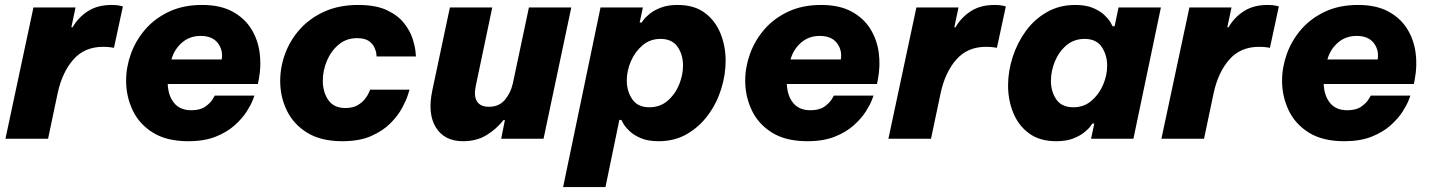

<svg xmlns="http://www.w3.org/2000/svg" viewBox="-20 -560 5771 775"><path d="M2 0 115 -530H285L268 -450H273Q296 -490 335 -515Q374 -540 430 -540Q453 -540 464.5 -537Q476 -534 476 -534L440 -367Q440 -367 427.5 -369Q415 -371 396 -371Q321 -371 276 -319.5Q231 -268 213 -185L174 0Z M740 10Q653 10 597.5 -24.5Q542 -59 515.5 -115Q489 -171 489 -234Q489 -289 508.5 -343Q528 -397 566.5 -441.5Q605 -486 662.5 -513Q720 -540 796 -540Q869 -540 918 -513.5Q967 -487 994 -443.5Q1021 -400 1028 -347.5Q1035 -295 1025 -242L1021 -221H657Q659 -173 683 -144Q707 -115 752 -115Q788 -115 808.5 -129.5Q829 -144 838 -159Q847 -174 847 -174H1007Q1007 -174 1000 -155.5Q993 -137 975.5 -109.5Q958 -82 927.5 -54.5Q897 -27 851 -8.5Q805 10 740 10ZM672 -320H875Q881 -358 859 -386.5Q837 -415 790 -415Q745 -415 714 -387.5Q683 -360 672 -320Z M1362 10Q1276 10 1220.5 -24Q1165 -58 1138 -113.5Q1111 -169 1111 -233Q1111 -289 1131 -343.5Q1151 -398 1191 -442.5Q1231 -487 1290 -513.5Q1349 -540 1426 -540Q1497 -540 1541.5 -519Q1586 -498 1610.5 -467Q1635 -436 1645 -405Q1655 -374 1657 -353Q1659 -332 1659 -332H1500Q1500 -332 1499 -343Q1498 -354 1491 -369Q1484 -384 1468 -395Q1452 -406 1421 -406Q1378 -406 1347 -380Q1316 -354 1299.5 -314.5Q1283 -275 1283 -234Q1283 -189 1305 -156.5Q1327 -124 1374 -124Q1404 -124 1423 -135Q1442 -146 1453.5 -161Q1465 -176 1469.5 -187Q1474 -198 1474 -198H1633Q1633 -198 1626.5 -177Q1620 -156 1603.5 -125Q1587 -94 1556.5 -63Q1526 -32 1478.5 -11Q1431 10 1362 10Z M1849 10Q1774 10 1739.5 -45.5Q1705 -101 1725 -195L1796 -530H1967L1900 -211Q1892 -172 1905.5 -150.5Q1919 -129 1954 -129Q1994 -129 2017.5 -156.5Q2041 -184 2050 -223L2115 -530H2286L2174 0H2003L2018 -75H2012Q1985 -40 1944.5 -15Q1904 10 1849 10Z M2253 195 2404 -530H2575L2562 -469H2570Q2570 -469 2577.5 -479.5Q2585 -490 2602 -504Q2619 -518 2647 -529Q2675 -540 2715 -540Q2782 -540 2824.5 -508.5Q2867 -477 2888 -425.5Q2909 -374 2909 -315Q2909 -258 2891 -200.5Q2873 -143 2838 -95.5Q2803 -48 2753 -19Q2703 10 2639 10Q2596 10 2567.5 -2Q2539 -14 2522 -30Q2505 -46 2497 -59.5Q2489 -73 2488 -76H2480L2424 195ZM2510 -235Q2510 -192 2532 -159.5Q2554 -127 2601 -127Q2644 -127 2674.5 -153Q2705 -179 2721 -218Q2737 -257 2737 -296Q2737 -339 2715 -371Q2693 -403 2646 -403Q2604 -403 2573.5 -377Q2543 -351 2526.5 -312.5Q2510 -274 2510 -235Z M3239 10Q3152 10 3096.5 -24.5Q3041 -59 3014.5 -115Q2988 -171 2988 -234Q2988 -289 3007.5 -343Q3027 -397 3065.5 -441.5Q3104 -486 3161.5 -513Q3219 -540 3295 -540Q3368 -540 3417 -513.5Q3466 -487 3493 -443.5Q3520 -400 3527 -347.5Q3534 -295 3524 -242L3520 -221H3156Q3158 -173 3182 -144Q3206 -115 3251 -115Q3287 -115 3307.5 -129.5Q3328 -144 3337 -159Q3346 -174 3346 -174H3506Q3506 -174 3499 -155.5Q3492 -137 3474.5 -109.5Q3457 -82 3426.5 -54.5Q3396 -27 3350 -8.5Q3304 10 3239 10ZM3171 -320H3374Q3380 -358 3358 -386.5Q3336 -415 3289 -415Q3244 -415 3213 -387.5Q3182 -360 3171 -320Z M3566 0 3679 -530H3849L3832 -450H3837Q3860 -490 3899 -515Q3938 -540 3994 -540Q4017 -540 4028.5 -537Q4040 -534 4040 -534L4004 -367Q4004 -367 3991.5 -369Q3979 -371 3960 -371Q3885 -371 3840 -319.5Q3795 -268 3777 -185L3738 0Z M4320 -540Q4363 -540 4391.5 -528Q4420 -516 4437 -500Q4454 -484 4462 -470.5Q4470 -457 4471 -454H4479L4495 -530H4666L4555 0H4384L4397 -61H4389Q4389 -61 4381.5 -50.5Q4374 -40 4357 -26Q4340 -12 4312 -1Q4284 10 4243 10Q4177 10 4134 -21.5Q4091 -53 4070 -104.5Q4049 -156 4049 -215Q4049 -272 4067.5 -329.5Q4086 -387 4120.5 -434.5Q4155 -482 4205.5 -511Q4256 -540 4320 -540ZM4358 -403Q4315 -403 4284.5 -377Q4254 -351 4238 -312Q4222 -273 4222 -234Q4222 -191 4243.5 -159Q4265 -127 4313 -127Q4355 -127 4385.5 -153Q4416 -179 4432.5 -217.5Q4449 -256 4449 -295Q4449 -338 4427 -370.5Q4405 -403 4358 -403Z M4668 0 4781 -530H4951L4934 -450H4939Q4962 -490 5001 -515Q5040 -540 5096 -540Q5119 -540 5130.5 -537Q5142 -534 5142 -534L5106 -367Q5106 -367 5093.5 -369Q5081 -371 5062 -371Q4987 -371 4942 -319.5Q4897 -268 4879 -185L4840 0Z M5406 10Q5319 10 5263.5 -24.5Q5208 -59 5181.5 -115Q5155 -171 5155 -234Q5155 -289 5174.5 -343Q5194 -397 5232.5 -441.5Q5271 -486 5328.5 -513Q5386 -540 5462 -540Q5535 -540 5584 -513.5Q5633 -487 5660 -443.5Q5687 -400 5694 -347.5Q5701 -295 5691 -242L5687 -221H5323Q5325 -173 5349 -144Q5373 -115 5418 -115Q5454 -115 5474.5 -129.5Q5495 -144 5504 -159Q5513 -174 5513 -174H5673Q5673 -174 5666 -155.5Q5659 -137 5641.5 -109.5Q5624 -82 5593.5 -54.5Q5563 -27 5517 -8.5Q5471 10 5406 10ZM5338 -320H5541Q5547 -358 5525 -386.5Q5503 -415 5456 -415Q5411 -415 5380 -387.5Q5349 -360 5338 -320Z"/></svg>

Font: Be Vietnam Pro ExtraBold
Style: Italic
Weight: 800
Italic angle: -12°
Designer: Lam Bao, Tony Le, Vietanh Nguyen
Foundry: Yellow Type Foundry
Version: Version 1.002; ttfautohint (v1.8.3)